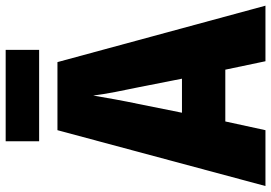

<svg xmlns="http://www.w3.org/2000/svg" viewBox="-156 -776 933 660"><g transform="rotate(-90 310.0 -446.5)"><path d="M429 0 400 -138H222L192 0H0L192 -715H426L620 0ZM340 -434Q332 -471 323.5 -515.5Q315 -560 311 -592Q306 -561 298 -517.5Q290 -474 282 -436L252 -287H369ZM468 -893V-778H154V-893Z"/></g></svg>

Font: Noto Sans Lao Looped Condensed Black
Style: Regular
Weight: 900
Width: 3
Designer: Mark Frömberg, Ben Mitchell
Foundry: The Fontpad Ltd
Version: Version 1.002; ttfautohint (v1.8.4.7-5d5b)